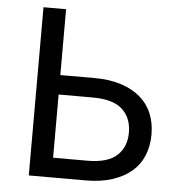

<svg xmlns="http://www.w3.org/2000/svg" viewBox="-51 -748 742 796"><g transform="rotate(5 320.0 -350.0)"><path d="M98 -700H192V-426H334Q397 -426 445 -410.5Q493 -395 525.5 -367Q558 -339 574 -300Q590 -261 590 -213Q590 -166 574 -126.5Q558 -87 525.5 -59Q493 -31 445 -15.5Q397 0 334 0H98ZM334 -82Q419 -82 457.5 -117.5Q496 -153 496 -213Q496 -274 457.5 -309.5Q419 -345 334 -345H192V-82Z"/></g></svg>

Font: Golos UI VF
Style: Regular
Weight: 400
Designer: A.Korolkova, Vitaly Kuzmin
Foundry: ParaType Ltd
Version: Version 2.000